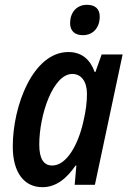

<svg xmlns="http://www.w3.org/2000/svg" viewBox="-20 -767 532 797"><path d="M324 -621C368 -621 394 -654 394 -698C394 -731 374 -747 341 -747C296 -747 271 -713 271 -671C271 -638 291 -621 324 -621ZM197 -80C161 -80 143 -108 143 -167C143 -290 200 -460 280 -460C318 -460 341 -428 341 -377C341 -344 337 -308 325 -258C304 -167 257 -80 197 -80ZM156 10C214 10 257 -27 294 -80H297L290 0H374L489 -541H402L376 -468H373C355 -519 320 -551 264 -551C117 -551 33 -328 33 -159C33 -47 83 10 156 10Z"/></svg>

Font: Noto Sans Display SemiCondensed Medium
Style: Italic
Weight: 500
Width: 4
Italic angle: -12°
Designer: Monotype Design Team
Foundry: Monotype Imaging Inc.
Version: Version 1.900